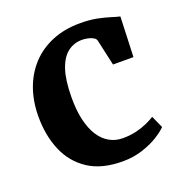

<svg xmlns="http://www.w3.org/2000/svg" viewBox="-110 -666 730 772"><g transform="rotate(-20 255.5 -279.5)"><path d="M287 11Q198 11 141 -26.2Q84 -63.5 56.5 -127.8Q29 -192 29 -273Q29 -338.5 48.5 -392.8Q68 -447 105 -486.8Q142 -526.5 194.8 -548.2Q247.5 -570 313.5 -570Q355.5 -570 386.2 -563.8Q417 -557.5 439 -550.5Q461 -543.5 476.5 -540L470 -368.5H382.5L358 -479Q356 -488 346.2 -493.5Q336.5 -499 323.5 -501.8Q310.5 -504.5 299 -504.5Q264 -504.5 237.5 -484.2Q211 -464 196 -419.8Q181 -375.5 180.5 -303Q180 -246.5 190 -204Q200 -161.5 218.5 -133.2Q237 -105 262.5 -90.8Q288 -76.5 319 -76.5Q349.5 -76.5 375.2 -82.5Q401 -88.5 422 -97.8Q443 -107 458.5 -117L482 -65Q468 -50 439.5 -32.2Q411 -14.5 371.8 -1.8Q332.5 11 287 11Z"/></g></svg>

Font: Merriweather Light 18pt
Style: Bold
Weight: 700
Version: Version 2.100